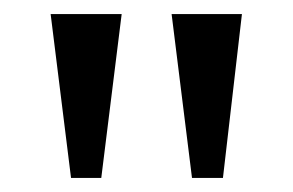

<svg xmlns="http://www.w3.org/2000/svg" viewBox="-20 -734 416 273"><path d="M52 -714H153L124 -481H81ZM224 -714H324L297 -481H253Z"/></svg>

Font: Noto Serif Narrow
Style: Regular
Weight: 400
Width: 4
Designer: Monotype Design Team
Foundry: Monotype Imaging Inc.
Version: Version 1.001